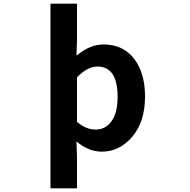

<svg xmlns="http://www.w3.org/2000/svg" viewBox="-20 -818 1040 1053"><path d="M256.8 214.8V-797.9H402.3V-596.7L399.4 -512.7Q472.7 -574.2 547.9 -574.2Q654.3 -574.2 714.8 -496.6Q775.4 -418.9 775.4 -289.1Q775.4 -150.4 705.6 -68.4Q635.7 13.7 538.1 13.7Q465.8 13.7 399.4 -42L402.3 44.9V214.8ZM625 -287.1Q625 -453.1 513.7 -453.1Q460.9 -453.1 402.3 -394.5V-149.4Q451.2 -107.4 504.9 -107.4Q558.6 -107.4 591.8 -153.3Q625 -199.2 625 -287.1Z"/></svg>

Font: GenEi Gothic M Regular
Style: Bold
Weight: 700
Designer: o_tamon (Modified); [Source Han Sans]
Ryoko NISHIZUKA  (kana & ideographs); Paul D. Hunt (Latin, Greek & Cyrillic); Wenl
Version: Version 1.1a;Original Version 1.004